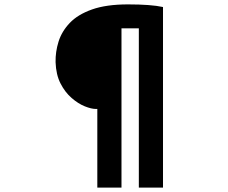

<svg xmlns="http://www.w3.org/2000/svg" viewBox="-20 -799 1040 874"><path d="M416 -303Q396 -303 366 -315Q336 -327 306 -353Q276 -379 255.5 -419Q235 -459 233 -516Q232 -563 246.5 -609.5Q261 -656 297.5 -694.5Q334 -733 399 -756Q464 -779 563 -779Q615 -779 655 -776Q695 -773 722 -767V55H612V-670H533V55H423V-303Z"/></svg>

Font: Noto Sans TC Thin Black
Style: Regular
Weight: 900
Version: Version 2.004-H2;hotconv 1.0.118;makeotfexe 2.5.65603